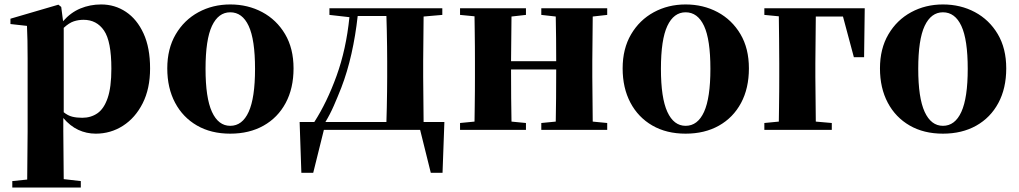

<svg xmlns="http://www.w3.org/2000/svg" viewBox="-20 -583 4573 862"><path d="M410.2 17.1Q368.2 17.1 331.5 0Q294.9 -17.1 264.2 -53.2V5.9L266.1 221.2L342.8 230V258.8H35.2V230L102.1 223.1L104 6.8V-319.8Q104 -368.7 103.3 -399.9Q102.5 -431.2 101.1 -466.8L26.9 -475.1V-499L242.2 -562L254.9 -551.8L263.2 -487.8Q297.4 -526.9 340.8 -544.9Q384.3 -563 434.1 -563Q495.6 -563 545.4 -529.8Q595.2 -496.6 624.5 -432.6Q653.8 -368.7 653.8 -275.9Q653.8 -185.1 620.6 -119.4Q587.4 -53.7 532 -18.3Q476.6 17.1 410.2 17.1ZM266.1 -458V-79.1Q284.7 -64 304.4 -59.1Q324.2 -54.2 349.1 -54.2Q388.2 -54.2 417.5 -74.5Q446.8 -94.7 463.4 -143.1Q480 -191.4 480 -274.9Q480 -397.5 447 -445.8Q414.1 -494.1 355 -494.1Q332.5 -494.1 311.5 -487.3Q290.5 -480.5 266.1 -458Z M1013.7 17.1Q927.7 17.1 864.3 -19.5Q800.8 -56.2 765.9 -122.1Q731 -188 731 -275.9Q731 -364.3 768.8 -428.7Q806.6 -493.2 870.8 -528.1Q935.1 -563 1013.7 -563Q1092.8 -563 1157.2 -528.6Q1221.7 -494.1 1259.8 -429.9Q1297.9 -365.7 1297.9 -275.9Q1297.9 -186.5 1262.5 -120.6Q1227.1 -54.7 1163.1 -18.8Q1099.1 17.1 1013.7 17.1ZM1013.7 -18.1Q1067.9 -18.1 1096.4 -80.8Q1125 -143.6 1125 -273.9Q1125 -405.3 1096.4 -466.6Q1067.9 -527.8 1013.7 -527.8Q960.4 -527.8 931.6 -466.6Q902.8 -405.3 902.8 -273.9Q902.8 -143.6 931.6 -80.8Q960.4 -18.1 1013.7 -18.1Z M1459 -516.1V-545.9H1965.8V-516.1L1881.8 -508.8L1879.9 -308.1V-237.8L1881.8 -35.2H1975.1L1966.8 192.9H1914.1L1866.2 0H1713.9H1434.1L1386.2 192.9H1333L1325.2 -35.2H1391.1Q1448.2 -124 1491.2 -242.9Q1534.2 -361.8 1548.8 -505.9ZM1714.8 -35.2Q1715.8 -64 1716.6 -100.3Q1717.3 -136.7 1717.8 -173.1Q1718.3 -209.5 1718.3 -237.8V-308.1Q1718.3 -336.4 1717.8 -372.8Q1717.3 -409.2 1716.6 -445.6Q1715.8 -481.9 1714.8 -511.2H1585.9Q1576.2 -423.3 1557.9 -341.8Q1539.6 -260.3 1512.2 -189Q1495.6 -147 1478.5 -107.9Q1461.4 -68.8 1440.9 -35.2Z M2410.2 -516.1V-545.9H2706.1V-516.1L2641.1 -508.8L2639.2 -308.1V-237.8L2641.1 -37.1L2706.1 -30.8V0H2410.2V-30.8L2475.1 -37.1Q2476.1 -80.6 2476.6 -143.8Q2477.1 -207 2477.1 -271H2274.4Q2274.4 -207 2274.9 -143.8Q2275.4 -80.6 2276.4 -37.1L2341.3 -30.8V0H2045.4V-30.8L2110.4 -37.1Q2110.8 -65.9 2111.3 -102.1Q2111.8 -138.2 2112.1 -174.1Q2112.3 -210 2112.3 -237.8V-308.1Q2112.3 -335.9 2112.1 -371.8Q2111.8 -407.7 2111.3 -444.1Q2110.8 -480.5 2110.4 -509.8L2045.4 -516.1V-545.9H2341.3V-516.1L2276.4 -508.8L2274.4 -308.1H2477.1Q2477.1 -355.5 2476.6 -411.6Q2476.1 -467.8 2475.1 -508.8Z M3058.1 17.1Q2972.2 17.1 2908.7 -19.5Q2845.2 -56.2 2810.3 -122.1Q2775.4 -188 2775.4 -275.9Q2775.4 -364.3 2813.2 -428.7Q2851.1 -493.2 2915.3 -528.1Q2979.5 -563 3058.1 -563Q3137.2 -563 3201.7 -528.6Q3266.1 -494.1 3304.2 -429.9Q3342.3 -365.7 3342.3 -275.9Q3342.3 -186.5 3306.9 -120.6Q3271.5 -54.7 3207.5 -18.8Q3143.6 17.1 3058.1 17.1ZM3058.1 -18.1Q3112.3 -18.1 3140.9 -80.8Q3169.4 -143.6 3169.4 -273.9Q3169.4 -405.3 3140.9 -466.6Q3112.3 -527.8 3058.1 -527.8Q3004.9 -527.8 2976.1 -466.6Q2947.3 -405.3 2947.3 -273.9Q2947.3 -143.6 2976.1 -80.8Q3004.9 -18.1 3058.1 -18.1Z M3411.6 -516.1V-545.9H3862.3L3859.4 -326.2H3813.5L3764.6 -508.8H3642.6L3640.6 -298.8V-237.8L3642.6 -37.1L3714.4 -30.8V0H3411.6V-30.8L3476.6 -37.1Q3477.1 -65.9 3477.5 -102.1Q3478 -138.2 3478.3 -174.1Q3478.5 -210 3478.5 -237.8V-298.8Q3478.5 -347.2 3477.8 -406.5Q3477.1 -465.8 3476.6 -509.8Z M4213.4 17.1Q4127.4 17.1 4064 -19.5Q4000.5 -56.2 3965.6 -122.1Q3930.7 -188 3930.7 -275.9Q3930.7 -364.3 3968.5 -428.7Q4006.3 -493.2 4070.6 -528.1Q4134.8 -563 4213.4 -563Q4292.5 -563 4356.9 -528.6Q4421.4 -494.1 4459.5 -429.9Q4497.6 -365.7 4497.6 -275.9Q4497.6 -186.5 4462.2 -120.6Q4426.8 -54.7 4362.8 -18.8Q4298.8 17.1 4213.4 17.1ZM4213.4 -18.1Q4267.6 -18.1 4296.1 -80.8Q4324.7 -143.6 4324.7 -273.9Q4324.7 -405.3 4296.1 -466.6Q4267.6 -527.8 4213.4 -527.8Q4160.2 -527.8 4131.3 -466.6Q4102.5 -405.3 4102.5 -273.9Q4102.5 -143.6 4131.3 -80.8Q4160.2 -18.1 4213.4 -18.1Z"/></svg>

Font: Source Han Serif TW Heavy
Style: Regular
Weight: 900
Designer: Ryoko NISHIZUKA Ë•øÂ°öÊ∂ºÂ≠ê (kana & ideographs); Frank Grie√ühammer (Latin, Greek & Cyrillic); Wenlong ZHANG Âº†ÊñáÈæô 
Foundry: Adobe
Version: Version 2.003;hotconv 1.1.1;makeotfexe 2.6.0